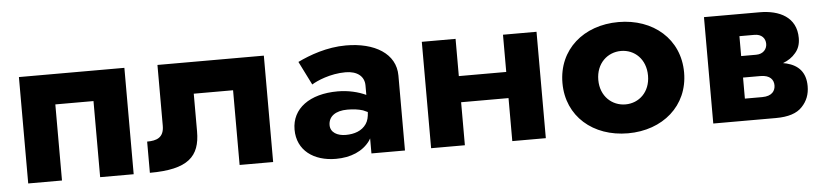

<svg xmlns="http://www.w3.org/2000/svg" viewBox="-36 -645 3542 827"><g transform="rotate(-5 1735.0 -231.5)"><path d="M515 -460H59V0H205V-329H370V0H515Z M1118 -460H658V-197C658 -145 625 -135 585 -135V0C751 0 803 -52 803 -160V-323H973V0H1118Z M1315 -318C1337 -332 1396 -358 1462 -358C1513 -358 1543 -333 1543 -294V-252C1543 -252 1543 -252 1543 -253C1511 -268 1468 -279 1421 -279C1300 -279 1222 -222 1222 -131C1222 -41 1293 10 1389 10C1453 10 1506 -12 1537 -55C1539 -58 1541 -61 1543 -65V0H1688V-324C1688 -419 1598 -473 1474 -473C1391 -473 1316 -445 1264 -420ZM1374 -137C1374 -174 1404 -197 1456 -197C1482 -197 1504 -194 1523 -188C1530 -185 1536 -182 1543 -179C1542 -158 1538 -141 1529 -128C1510 -100 1477 -89 1440 -89C1404 -89 1374 -105 1374 -137Z M2152 -460V-299H1947V-460H1801V0H1947V-186H2152V0H2297V-460Z M2389 -230C2389 -86 2501 10 2652 10C2802 10 2915 -86 2915 -230C2915 -375 2802 -471 2652 -471C2501 -471 2389 -375 2389 -230ZM2544 -230C2544 -302 2594 -346 2652 -346C2710 -346 2759 -302 2759 -230C2759 -159 2710 -115 2652 -115C2594 -115 2544 -159 2544 -230Z M3021 -460V0H3292C3345 0 3383 -12 3406 -37C3429 -61 3440 -90 3440 -125C3440 -185 3409 -217 3358 -230C3353 -231 3348 -232 3343 -233C3366 -242 3384 -254 3398 -271C3413 -288 3420 -309 3420 -335C3420 -425 3347 -460 3262 -460ZM3166 -279V-365H3231C3262 -365 3278 -346 3278 -322C3278 -300 3262 -279 3231 -279ZM3166 -95V-186H3241C3284 -186 3298 -164 3298 -141C3298 -118 3284 -95 3241 -95Z"/></g></svg>

Font: Jost
Style: Bold
Weight: 700
Version: Version 3.710